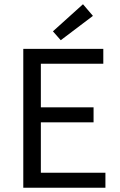

<svg xmlns="http://www.w3.org/2000/svg" viewBox="-20 -887 567 907"><path d="M90 0V-656H468V-586H173V-380H422V-309H173V-71H478V0ZM267 -697 230 -739 372 -867 419 -812Z"/></svg>

Font: Processing Sans Pro
Style: Regular
Weight: 400
Designer: Paul D. Hunt
Foundry: Adobe Systems Incorporated
Version: Version 2.020;PS 2.000;hotconv 1.0.86;makeotf.lib2.5.63406